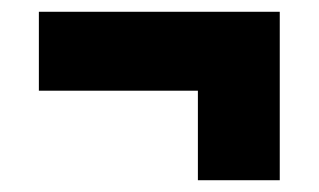

<svg xmlns="http://www.w3.org/2000/svg" viewBox="-20 -414 541 326"><path d="M46 -260V-394H455V-260ZM316 -108V-339H455V-108Z"/></svg>

Font: Bricolage Grotesque 36pt ExtraBold
Style: Regular
Weight: 800
Designer: Mathieu Triay
Foundry: Atelier Triay
Version: Version 1.000;gftools[0.9.30]